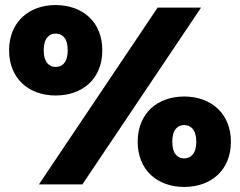

<svg xmlns="http://www.w3.org/2000/svg" viewBox="-20 -730 950 760"><path d="M134 0H306L776 -700H604ZM200 -352C306 -352 385 -417 385 -531C385 -644 306 -710 200 -710C95 -710 16 -643 16 -531C16 -417 96 -352 200 -352ZM200 -465C176 -465 153 -482 153 -531C153 -580 176 -597 200 -597C225 -597 248 -581 248 -531C248 -481 225 -465 200 -465ZM709 10C814 10 894 -55 894 -169C894 -282 814 -348 709 -348C604 -348 525 -282 525 -169C525 -55 605 10 709 10ZM709 -103C685 -103 662 -119 662 -169C662 -219 685 -235 709 -235C734 -235 757 -218 757 -169C757 -120 734 -103 709 -103Z"/></svg>

Font: Chess Sans Black
Style: Regular
Weight: 900
Designer: Wolf Bōese
Foundry: Wolf Bōese
Version: Version 7.223;Glyphs 3.3 (3306)